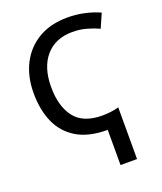

<svg xmlns="http://www.w3.org/2000/svg" viewBox="-171 -832 995 1180"><g transform="rotate(-20 326.5 -242.0)"><path d="M414 -724Q470 -724 524 -712Q578 -700 622 -680L582 -589Q545 -606 502 -618Q459 -630 411 -630Q299 -630 236 -557Q173 -484 173 -356Q173 -230 229 -157Q285 -84 410 -84Q438 -84 465.5 -87.5Q493 -91 518 -98V240H410V10Q286 10 208.5 -37Q131 -84 95 -166.5Q59 -249 59 -357Q59 -465 101 -547.5Q143 -630 222 -677Q301 -724 414 -724Z"/></g></svg>

Font: Noto Sans Medium
Style: Regular
Weight: 500
Designer: Monotype Design Team
Foundry: Monotype Imaging Inc.
Version: Version 2.007